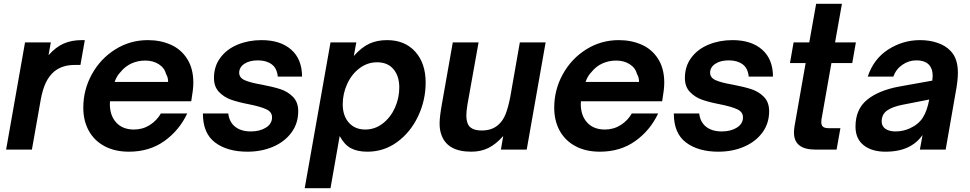

<svg xmlns="http://www.w3.org/2000/svg" viewBox="-20 -783 5075 1005"><path d="M12 0 111 -561H246L234 -494Q272 -537 313.5 -555Q355 -573 407 -573H424L401 -443H370Q306 -443 264 -409Q237 -386 220 -350.5Q203 -315 193 -260L147 0Z M416 -219Q416 -313 461 -394.5Q506 -476 583.5 -524.5Q661 -573 754 -573Q820 -573 874 -549Q928 -525 960 -474.5Q992 -424 992 -350Q992 -331 989 -307Q986 -283 981 -253H556Q555 -248 555 -239Q555 -178 588.5 -141.5Q622 -105 681 -105Q727 -105 764 -128.5Q801 -152 822 -189H960Q918 -100 840 -44.5Q762 11 655 11Q581 11 527 -18Q473 -47 444.5 -99Q416 -151 416 -219ZM860 -354Q860 -378 850 -394Q841 -428 811 -447Q781 -466 740 -466Q702 -466 668.5 -451Q635 -436 611 -406Q591 -386 580 -354Z M1042 -189H1175Q1180 -144 1211 -119.5Q1242 -95 1293 -95Q1340 -95 1372 -115Q1404 -135 1404 -169Q1404 -197 1374 -211Q1344 -225 1284 -237Q1227 -248 1190 -261Q1153 -274 1126.5 -301.5Q1100 -329 1100 -375Q1100 -436 1133.5 -481Q1167 -526 1224 -549.5Q1281 -573 1349 -573Q1448 -573 1504.5 -523Q1561 -473 1561 -382H1434Q1430 -426 1402 -446.5Q1374 -467 1330 -467Q1286 -467 1259 -449Q1232 -431 1232 -402Q1232 -376 1261.5 -363Q1291 -350 1350 -340Q1408 -329 1447 -316.5Q1486 -304 1513.5 -276Q1541 -248 1541 -201Q1541 -137 1505.5 -89Q1470 -41 1409.5 -15Q1349 11 1275 11Q1170 11 1106 -37Q1042 -85 1042 -189Z M1575 202 1710 -561H1845L1832 -490Q1873 -536 1913.5 -554.5Q1954 -573 2006 -573Q2099 -573 2153.5 -512.5Q2208 -452 2208 -351Q2208 -258 2168.5 -174.5Q2129 -91 2059.5 -40Q1990 11 1903 11Q1851 11 1817 -7Q1783 -25 1758 -71L1710 202ZM2070 -325Q2070 -385 2039.5 -421Q2009 -457 1954 -457Q1903 -457 1861.5 -425.5Q1820 -394 1797 -343Q1774 -292 1774 -237Q1774 -177 1806 -141Q1838 -105 1892 -105Q1943 -105 1984 -137Q2025 -169 2047.5 -219.5Q2070 -270 2070 -325Z M2289 -82Q2281 -105 2281 -137Q2281 -171 2293 -238L2350 -561H2485L2427 -237Q2421 -201 2421 -178Q2421 -145 2434 -125Q2453 -100 2502 -100Q2559 -100 2593 -134Q2614 -154 2627 -187Q2640 -220 2651 -276L2701 -561H2836L2737 0H2602L2614 -71Q2576 -28 2536.5 -8.5Q2497 11 2447 11Q2318 11 2289 -82Z M2881 -219Q2881 -313 2926 -394.5Q2971 -476 3048.5 -524.5Q3126 -573 3219 -573Q3285 -573 3339 -549Q3393 -525 3425 -474.5Q3457 -424 3457 -350Q3457 -331 3454 -307Q3451 -283 3446 -253H3021Q3020 -248 3020 -239Q3020 -178 3053.5 -141.5Q3087 -105 3146 -105Q3192 -105 3229 -128.5Q3266 -152 3287 -189H3425Q3383 -100 3305 -44.5Q3227 11 3120 11Q3046 11 2992 -18Q2938 -47 2909.5 -99Q2881 -151 2881 -219ZM3325 -354Q3325 -378 3315 -394Q3306 -428 3276 -447Q3246 -466 3205 -466Q3167 -466 3133.5 -451Q3100 -436 3076 -406Q3056 -386 3045 -354Z M3507 -189H3640Q3645 -144 3676 -119.5Q3707 -95 3758 -95Q3805 -95 3837 -115Q3869 -135 3869 -169Q3869 -197 3839 -211Q3809 -225 3749 -237Q3692 -248 3655 -261Q3618 -274 3591.5 -301.5Q3565 -329 3565 -375Q3565 -436 3598.5 -481Q3632 -526 3689 -549.5Q3746 -573 3814 -573Q3913 -573 3969.5 -523Q4026 -473 4026 -382H3899Q3895 -426 3867 -446.5Q3839 -467 3795 -467Q3751 -467 3724 -449Q3697 -431 3697 -402Q3697 -376 3726.5 -363Q3756 -350 3815 -340Q3873 -329 3912 -316.5Q3951 -304 3978.5 -276Q4006 -248 4006 -201Q4006 -137 3970.5 -89Q3935 -41 3874.5 -15Q3814 11 3740 11Q3635 11 3571 -37Q3507 -85 3507 -189Z M4248 0Q4136 0 4136 -89Q4136 -105 4139 -123L4197 -453H4115L4134 -561H4216L4252 -763H4387L4351 -561H4460L4441 -453H4332L4281 -164Q4279 -157 4279 -143Q4279 -128 4287.5 -120Q4296 -112 4318 -112H4379L4359 0Z M4458 -120Q4458 -211 4518.5 -260.5Q4579 -310 4687 -330L4860 -361Q4862 -377 4862 -386Q4862 -420 4846 -440Q4825 -467 4776 -467Q4737 -467 4703.5 -444Q4670 -421 4656 -382H4522Q4553 -475 4629.5 -524Q4706 -573 4796 -573Q4846 -573 4888 -558.5Q4930 -544 4956 -516Q4994 -477 4994 -402Q4994 -359 4981 -292L4930 0H4795L4809 -76Q4783 -40 4748 -20Q4695 11 4615 11Q4543 11 4500.5 -23Q4458 -57 4458 -120ZM4742 -111Q4788 -132 4810.5 -167.5Q4833 -203 4844 -262L4706 -235Q4653 -225 4624 -205Q4595 -185 4595 -147Q4595 -122 4615 -108.5Q4635 -95 4667 -95Q4707 -95 4742 -111Z"/></svg>

Font: Open Sauce One
Style: Bold Italic
Weight: 700
Italic angle: -10°
Designer: Alfredo Marco Pradil
Foundry: Creative Sauce Fz LLC
Version: Version 1.477